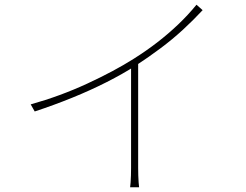

<svg xmlns="http://www.w3.org/2000/svg" viewBox="-20 -776 1040 813"><path d="M110 -334Q235 -369 349.5 -422Q464 -475 546 -527Q600 -561 646.5 -597Q693 -633 734.5 -672.5Q776 -712 812 -756L838 -733Q798 -690 754.5 -650Q711 -610 661 -572.5Q611 -535 553 -497Q500 -463 432 -428.5Q364 -394 286.5 -362.5Q209 -331 127 -304ZM535 -509 565 -527V-65Q565 -50 565.5 -33.5Q566 -17 567 -3.5Q568 10 569 17H531Q532 10 533 -3.5Q534 -17 534.5 -33.5Q535 -50 535 -65Z"/></svg>

Font: Noto Sans SC Thin Thin
Style: Regular
Weight: 250
Version: Version 2.004-H2;hotconv 1.0.118;makeotfexe 2.5.65603